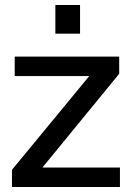

<svg xmlns="http://www.w3.org/2000/svg" viewBox="-20 -750 533 770"><path d="M28 -69 338 -445H39V-523H458V-454L150 -78H461V0H28ZM202 -615V-730H301V-615Z"/></svg>

Font: Raleway Thin SemiBold
Style: Regular
Weight: 600
Version: Version 4.026